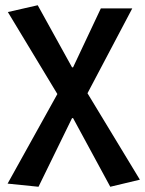

<svg xmlns="http://www.w3.org/2000/svg" viewBox="-20 -523 554 733"><path d="M127 190 9 178 199 -164 10 -477 124 -503 255 -266H259L365 -491H485L314 -167L514 163L401 190L259 -72H255Z"/></svg>

Font: Giro Semibold
Style: Regular
Weight: 600
Designer: Paul D. Hunt
Foundry: Adobe Systems Incorporated
Version: Version 1.000;PS 1.0;hotconv 1.0.88;makeotf.lib2.5.647800